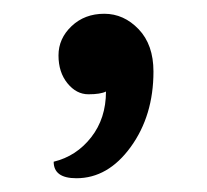

<svg xmlns="http://www.w3.org/2000/svg" viewBox="-20 -142 301 279"><path d="M203 -38Q203 26 170 71.5Q137 117 91 117Q58 117 58 93Q91 85 112.5 57.5Q134 30 134 -9Q126 -5 108.5 -5Q91 -5 78 -21Q65 -37 65 -61.5Q65 -86 84 -104Q103 -122 131.5 -122Q160 -122 181.5 -99.5Q203 -77 203 -38Z"/></svg>

Font: Merge One
Style: Regular
Weight: 400
Designer: Kosal Sen
Foundry: Philatype
Version: Version 1.001